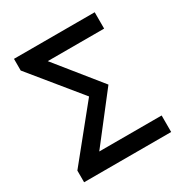

<svg xmlns="http://www.w3.org/2000/svg" viewBox="-171 -867 951 997"><g transform="rotate(-30 304.5 -368.5)"><path d="M47 0H569V-99H195L410 -376L198 -639H536V-737H52V-667L292 -373L47 -70Z"/></g></svg>

Font: ChiuKong Gothic CL Medium
Style: Regular
Weight: 500
Designer: Ryoko NISHIZUKA 西塚涼子 (kana, bopomofo & ideographs); Paul D. Hunt (Latin, Greek & Cyrillic); Sandoll Communications 산돌커뮤니
Foundry: Adobe
Version: Version 1.300